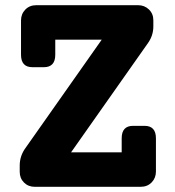

<svg xmlns="http://www.w3.org/2000/svg" viewBox="-20 -720 675 740"><path d="M537 -235Q581 -235 581 -187V-59Q581 -34 564.5 -17Q548 0 522 0H114Q89 0 72.5 -16.5Q56 -33 56 -58V-82Q56 -116 75 -145L372 -567H193V-509Q193 -461 149 -461H105Q61 -461 61 -509V-641Q61 -666 77.5 -683Q94 -700 120 -700H512Q537 -700 554 -683.5Q571 -667 571 -642V-618Q571 -584 551 -555L254 -133H449V-187Q449 -235 493 -235Z"/></svg>

Font: Solway ExtraBold
Style: Regular
Weight: 800
Designer: Mariya V. Pigoulevskaya
Foundry: The Northern Block Ltd.
Version: Version 1.000;hotconv 1.0.109;makeotfexe 2.5.65596